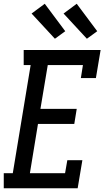

<svg xmlns="http://www.w3.org/2000/svg" viewBox="-36 -1001 556 1021"><path d="M-16 0V-80H32L127 -655H90V-735H499L474 -586H394L405 -655H218L179 -422H372L359 -342H166L123 -80H310L322 -149H402L377 0ZM426 -795 302 -929 372 -981 481 -835ZM256 -795 132 -929 202 -981 311 -835Z"/></svg>

Font: Iosevka Curly Slab MdObl
Style: Regular
Weight: 500
Italic angle: -9°
Monospace: yes
Designer: Belleve Invis
Foundry: Belleve Invis
Version: Version 11.0.0; ttfautohint (v1.8.3)